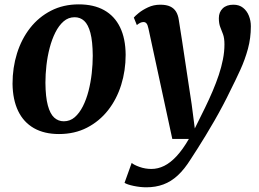

<svg xmlns="http://www.w3.org/2000/svg" viewBox="-20 -586 1158 858"><path d="M332 -566.5Q399 -566.5 445.5 -540.5Q492 -514.5 516.5 -464.2Q541 -414 541.5 -341Q541.5 -270.5 521.5 -206.5Q501.5 -142.5 462.8 -93.2Q424 -44 368.8 -15.5Q313.5 13 243.5 13Q178 13 131.8 -13.2Q85.5 -39.5 61.2 -89.8Q37 -140 36 -211.5Q36 -283.5 56 -347.5Q76 -411.5 114.5 -460.8Q153 -510 208 -538.2Q263 -566.5 332 -566.5ZM313.5 -509Q285.5 -509 264.2 -490.5Q243 -472 227.5 -441.2Q212 -410.5 202 -372.2Q192 -334 187.5 -293.8Q183 -253.5 183 -216.5Q183.5 -152.5 193.8 -114.8Q204 -77 222.2 -60.5Q240.5 -44 265 -44Q293 -44 314 -62.2Q335 -80.5 350.5 -111.2Q366 -142 375.8 -180.2Q385.5 -218.5 390 -259Q394.5 -299.5 394.5 -337Q394 -401.5 384 -439Q374 -476.5 356.2 -492.8Q338.5 -509 313.5 -509ZM643.5 -458Q640 -475 634.8 -481.2Q629.5 -487.5 621.5 -487.5Q614 -487.5 607 -484.2Q600 -481 591.5 -474L578 -507.5Q583 -514 599.8 -527.8Q616.5 -541.5 641.5 -553.2Q666.5 -565 696 -565Q723.5 -565 740.5 -557Q757.5 -549 766.8 -533.8Q776 -518.5 779 -497Q786.5 -450 793.8 -402.8Q801 -355.5 808 -308.5Q815 -261.5 822.2 -214.2Q829.5 -167 836.5 -120L850.5 -12L896.5 -105Q915 -143 930.5 -179.5Q946 -216 957.8 -251.2Q969.5 -286.5 976.2 -320.5Q983 -354.5 983 -387.5Q983 -415.5 976.8 -432.5Q970.5 -449.5 964.2 -465.2Q958 -481 958 -505Q958 -531.5 975 -548.2Q992 -565 1023 -565Q1049 -565 1066.2 -551.2Q1083.5 -537.5 1092.2 -515.5Q1101 -493.5 1101 -468.5Q1101 -416 1088 -368Q1075 -320 1054 -274Q1033 -228 1009.5 -181.5Q994.5 -150 976.2 -115.5Q958 -81 938.2 -46.5Q918.5 -12 899 19.8Q879.5 51.5 862.5 78.5Q845.5 105.5 832.5 125Q804.5 170 774.5 197.8Q744.5 225.5 710 238.2Q675.5 251 634 251Q607 251 577.2 244.8Q547.5 238.5 536.5 231L568.5 142Q578.5 151 603.8 160Q629 169 656.5 169Q686 169 713.8 155.2Q741.5 141.5 769 112Q796.5 82.5 824 35H750Z"/></svg>

Font: Merriweather 24pt
Style: Bold Italic
Weight: 700
Italic angle: -7.8°
Designer: Eben Sorkin
Foundry: Eben Sorkin
Version: Version 2.101